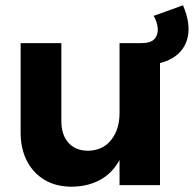

<svg xmlns="http://www.w3.org/2000/svg" viewBox="-20 -700 733 726"><path d="M212 -242Q212 -190 239 -160Q266 -130 313 -130Q369 -131 400.5 -171Q432 -211 432 -272H469Q469 -178 442.5 -116.5Q416 -55 367.5 -25Q319 5 252 6Q192 6 149 -19.5Q106 -45 82 -91Q58 -137 58 -200V-537H212ZM432 -537H585V0H432ZM672 -680Q701 -612 690 -560.5Q679 -509 633 -481Q587 -453 508 -453L515 -537Q550 -537 564 -552.5Q578 -568 576.5 -592Q575 -616 561 -640Z"/></svg>

Font: Alexandria SemiBold
Style: Regular
Weight: 600
Designer: Mohamed Gaber
Foundry: Kief Type Foundry
Version: Version 5.100